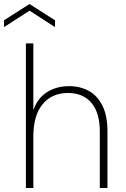

<svg xmlns="http://www.w3.org/2000/svg" viewBox="-46 -936 629 956"><path d="M83 -720H120V-387Q140 -446 187 -476.5Q234 -507 298 -507Q353 -507 396 -483.5Q439 -460 464 -410Q489 -360 489 -282V0H451V-281Q451 -374 409.5 -423.5Q368 -473 292 -473Q213 -473 166.5 -417.5Q120 -362 120 -255V0H83ZM228 -801 101 -883 -26 -801V-835L101 -916L228 -835Z"/></svg>

Font: Albert Sans ExtraLight
Style: Regular
Weight: 250
Designer: Andreas Rasmussen
Foundry: a.Foundry
Version: Version 1.025